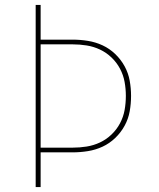

<svg xmlns="http://www.w3.org/2000/svg" viewBox="-20 -755 640 775"><path d="M124 0V-735H144V-595H273Q304 -595 335 -590Q366 -585 394 -572Q422 -559 445 -537Q468 -515 483 -487.5Q498 -460 503.5 -429.5Q509 -399 509 -368Q509 -336 503.5 -305.5Q498 -275 483 -247.5Q468 -220 445 -198Q422 -176 394 -163Q366 -150 335 -145Q304 -140 273 -140H144V0ZM144 -159H273Q302 -159 330 -163.5Q358 -168 383.5 -180Q409 -192 430 -212Q451 -232 464.5 -257.5Q478 -283 483 -311Q488 -339 488 -368Q488 -396 483 -424Q478 -452 464.5 -477.5Q451 -503 430 -523Q409 -543 383.5 -555Q358 -567 330 -571.5Q302 -576 273 -576H144Z"/></svg>

Font: Iosevka SS04 Thin Extended
Style: Regular
Weight: 100
Width: 7
Monospace: yes
Designer: Belleve Invis
Foundry: Belleve Invis
Version: Version 19.0.0; ttfautohint (v1.8.4)